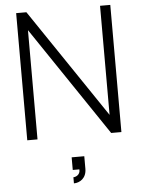

<svg xmlns="http://www.w3.org/2000/svg" viewBox="-63 -769 800 1083"><g transform="rotate(-5 336.5 -227.5)"><path d="M70 0H128V-618.5L545 0H603V-720H545V-102.5L128 -720H70ZM311 265C343.5 265 382.5 242.5 382.5 189V117.5H311V189H348.5C351 221.5 322 230.5 311 230.5Z"/></g></svg>

Font: Eudonet Light
Style: Regular
Weight: 300
Designer: Mikhail Sharanda
Foundry: Mikhail Sharanda
Version: Version 4.503;Glyphs 3.1.2 (3151)